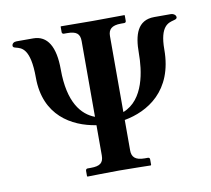

<svg xmlns="http://www.w3.org/2000/svg" viewBox="-74 -729 896 814"><g transform="rotate(-10 374.5 -322.5)"><path d="M635 -616C562 -616 544 -555 544 -477C544 -402 529 -278 436 -242V-569C436 -597 450 -613 491 -613H505C510 -613 513 -616 513 -621V-645L511 -646C511 -646 411 -645 375 -645C336 -645 239 -646 239 -646L237 -645V-621C237 -616 241 -613 245 -613H259C299 -613 314 -601 314 -569V-243C258 -264 206 -323 206 -466C206 -564 175 -616 114 -616H42C31 -616 22 -610 22 -600C22 -594 27 -592 35 -590C57 -584 96 -578 96 -450C96 -287 210 -223 314 -207V-77C314 -45 299 -33 259 -33H245C241 -33 237 -30 237 -24V-1L239 1C239 1 336 -1 375 -1C411 -1 511 1 511 1L513 -1V-24C513 -30 510 -33 505 -33H491C450 -33 436 -49 436 -77V-208C536 -226 653 -294 653 -473C653 -575 691 -582 713 -588C721 -590 728 -592 728 -599C728 -609 717 -616 705 -616Z"/></g></svg>

Font: Libertinus Serif Semibold
Style: Regular
Weight: 600
Designer: Philipp H. Poll, Khaled Hosny
Foundry: Caleb Maclennan
Version: Version 7.050;RELEASE